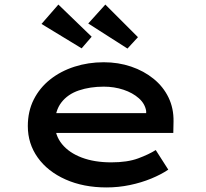

<svg xmlns="http://www.w3.org/2000/svg" viewBox="-20 -812 902 842"><path d="M447 10Q346 10 267.5 -25Q189 -60 145.5 -121Q102 -182 102 -259Q102 -324 128 -375.5Q154 -427 200 -463.5Q246 -500 306.5 -519.5Q367 -539 435 -539Q499 -539 555 -520Q611 -501 653.5 -466.5Q696 -432 719 -384.5Q742 -337 741 -279L740 -229H201L178 -316H637L621 -303V-325Q616 -357 589 -381Q562 -405 521.5 -418.5Q481 -432 435 -432Q375 -432 326 -415.5Q277 -399 249 -362.5Q221 -326 221 -268Q221 -218 252 -180Q283 -142 338.5 -121Q394 -100 468 -100Q539 -100 586 -117.5Q633 -135 663 -154L718 -68Q687 -47 643.5 -29Q600 -11 549.5 -0.5Q499 10 447 10ZM539 -599 367 -709 442 -792 585 -649ZM338 -600 162 -707 236 -792 382 -651Z"/></svg>

Font: Lexend Tera Medium
Style: Regular
Weight: 500
Designer: Bonnie Shaver-Troup, Thomas Jockin
Foundry: Lexend
Version: Version 1.007